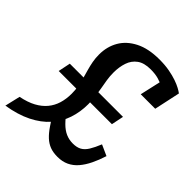

<svg xmlns="http://www.w3.org/2000/svg" viewBox="-241 -859 1003 1003"><g transform="rotate(45 260.5 -357.0)"><path d="M364 -658Q316 -658 288.5 -638Q261 -618 249.5 -584Q238 -550 238 -509Q238 -481 242 -456Q246 -431 250.5 -406.5Q255 -382 258.5 -355.5Q262 -329 262 -298Q262 -241 245 -190Q228 -139 191.5 -98Q155 -57 98 -28.5Q41 0 -39 13L-19 -72Q31 -82 65 -100.5Q99 -119 120.5 -145Q142 -171 152 -204Q162 -237 162 -276Q162 -304 157.5 -329Q153 -354 146.5 -377.5Q140 -401 133.5 -424Q127 -447 122.5 -471Q118 -495 118 -522Q118 -580 144.5 -626Q171 -672 225 -699.5Q279 -727 360 -727Q401 -727 433.5 -721Q466 -715 490.5 -706.5Q515 -698 531.5 -689Q548 -680 557 -673L526 -529H419L449 -662Q460 -661 469 -655Q478 -649 484.5 -640.5Q491 -632 494.5 -623.5Q498 -615 497 -609Q484 -622 465.5 -633Q447 -644 422 -651Q397 -658 364 -658ZM44 -380H437L423 -312H30ZM343 10Q310 10 286.5 1Q263 -8 243 -26.5Q223 -45 203 -74.5Q183 -104 156 -145L203 -199Q228 -163 251 -140Q274 -117 298 -106.5Q322 -96 350 -96Q379 -96 398 -106.5Q417 -117 431.5 -140.5Q446 -164 461 -201L521 -174Q508 -133 491.5 -99Q475 -65 454 -40.5Q433 -16 405.5 -3Q378 10 343 10Z"/></g></svg>

Font: Roboto Serif 20pt Medium
Style: Italic
Weight: 500
Italic angle: -10°
Version: Version 1.008